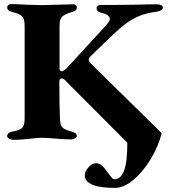

<svg xmlns="http://www.w3.org/2000/svg" viewBox="-20 -675 821 935"><path d="M412 -384Q412 -376 420 -368L767 -27Q759 10 738 54.5Q717 99 689 137Q654 184 615.5 212Q577 240 540 240Q467 240 430 224.5Q393 209 393 180Q393 159 411 139.5Q429 120 447 120Q470 120 488 143L508 170Q519 185 525 191.5Q531 198 538 198Q568 198 584 156.5Q600 115 600 20L304 -277Q291 -293 280 -293Q269 -293 269 -277Q269 -158 272 -98Q273 -77 276.5 -66.5Q280 -56 291.5 -48.5Q303 -41 329 -34Q342 -30 348 -26Q354 -22 354 -13Q354 -6 345 -1Q336 4 326 4Q300 4 237 -1Q226 -2 212.5 -3Q199 -4 183 -4Q168 -4 132 0Q86 6 43 6Q34 6 24.5 0.5Q15 -5 15 -12Q15 -29 40 -34Q78 -41 89 -53.5Q100 -66 100 -97V-551Q100 -583 87 -596Q74 -609 34 -618Q15 -623 15 -640Q15 -646 21 -650.5Q27 -655 33 -655Q70 -655 111 -652Q165 -650 183 -650Q202 -650 258 -652Q316 -654 338 -654Q354 -654 354 -639Q354 -630 349.5 -625.5Q345 -621 335 -618Q294 -606 282 -593Q270 -580 270 -550V-343Q270 -328 281 -328Q287 -328 295 -334.5Q303 -341 305 -343L496 -551Q515 -572 515 -582Q515 -604 469 -614Q450 -619 450 -636Q450 -642 456 -646.5Q462 -651 468 -651H540L634 -652Q702 -654 746 -654Q757 -654 765 -650Q773 -646 773 -639Q773 -630 764 -625Q755 -620 743 -618Q693 -612 656.5 -596.5Q620 -581 589 -557Q565 -539 537 -512.5Q509 -486 482 -460L420 -400Q412 -392 412 -384Z"/></svg>

Font: EB Garamond ExtraBold
Style: Regular
Weight: 800
Designer: Georg Duffner and Octavio Pardo
Foundry: Georg Duffner
Version: Version 1.000